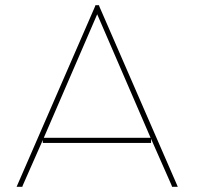

<svg xmlns="http://www.w3.org/2000/svg" viewBox="-20 -730 765 740"><path d="M155 -179H145V-190.4L68 -16L66 -10H44L50 -24L345.8 -704L347.8 -710H361.4L363.4 -704L659.2 -24L665.2 -10H643.2L641.2 -16L562.2 -194.9V-179H552.2ZM560.4 -199 354.6 -675 148.8 -199H155H552.2Z"/></svg>

Font: Nordica Plus
Style: NordicaClassicUltraLightExt
Weight: 300
Version: Version 1.01